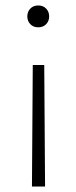

<svg xmlns="http://www.w3.org/2000/svg" viewBox="-20 -488 280 703"><path d="M160 -428Q160 -411 149 -399.5Q138 -388 120 -388Q102 -388 91 -399.5Q80 -411 80 -428Q80 -445 91 -456.5Q102 -468 120 -468Q138 -468 149 -456.5Q160 -445 160 -428ZM145 195H97L100 -250H142Z"/></svg>

Font: FiraGO ExtraLight
Style: Regular
Weight: 200
Designer: bBox Type
Foundry: bBox Type GmbH
Version: Version 1.001